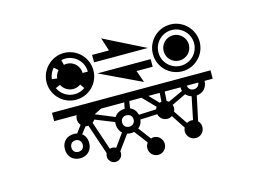

<svg xmlns="http://www.w3.org/2000/svg" viewBox="-90 -799 1380 1000"><g transform="rotate(-15 600.0 -299.5)"><path d="M223 -122C223 -140 235 -153 253 -153C272 -153 284 -140 284 -122C284 -103 272 -91 253 -91C235 -91 223 -103 223 -122ZM477 -180C477 -159 485 -141 498 -130L448 -60C442 -64 435 -66 427 -66C423 -66 418 -66 415 -64L363 -218C368 -222 373 -227 376 -232L478 -191C478 -187 477 -183 477 -180ZM425 -278H550L543 -245C517 -245 498 -234 487 -216L385 -258ZM512 -180C512 -198 524 -210 543 -210C561 -210 574 -198 574 -180C574 -161 561 -149 543 -149C524 -149 512 -161 512 -180ZM607 -196C602 -217 589 -233 571 -240L577 -278H643L707 -212C704 -208 702 -204 701 -200ZM741 -278 738 -231C735 -231 731 -230 728 -228L680 -278ZM776 -221C772 -224 769 -226 765 -228L768 -278H853C853 -271 854 -264 856 -258ZM788 -164C791 -170 793 -177 793 -185C793 -190 792 -195 790 -200L867 -237C875 -228 885 -222 897 -218L872 -96C869 -96 866 -97 863 -97C854 -97 845 -94 838 -90ZM949 -278C947 -261 935 -250 918 -250C900 -250 889 -261 887 -278ZM217 -492C219 -513 228 -533 242 -548L263 -529C253 -518 246 -504 245 -489ZM250 -453C261 -430 285 -414 312 -414C327 -414 341 -419 352 -427L368 -404C352 -392 333 -386 312 -386C273 -386 240 -409 225 -442ZM380 -482C380 -519 350 -550 312 -550C307 -550 302 -549 297 -548L290 -575C297 -577 304 -578 312 -578C365 -578 408 -535 408 -482ZM789 -482C789 -535 832 -578 885 -578C938 -578 981 -535 981 -482C981 -429 938 -386 885 -386C832 -386 789 -429 789 -482ZM188 -122C188 -83 214 -56 253 -56C293 -56 319 -83 319 -122C319 -145 310 -163 295 -174L323 -210C327 -209 331 -209 338 -209L393 -46C390 -41 389 -35 389 -28C389 -7 406 10 427 10C448 10 465 -7 465 -28C465 -31 465 -34 464 -37L522 -117C529 -115 536 -114 543 -114C549 -114 555 -115 560 -116L614 -45C608 -37 604 -26 604 -15C604 11 625 32 651 32C677 32 698 11 698 -15C698 -41 677 -63 651 -63C646 -63 641 -62 636 -60L585 -128C598 -137 606 -152 608 -170L700 -174C704 -153 723 -137 746 -137C755 -137 764 -140 771 -145L820 -70C817 -64 815 -57 815 -50C815 -23 837 -2 863 -2C889 -2 910 -23 910 -50C910 -63 905 -74 896 -83L924 -215C959 -218 982 -242 983 -278H1027V-323H172V-278H293C290 -271 288 -264 288 -256C288 -244 293 -233 300 -224L271 -185C265 -187 260 -187 253 -187C214 -187 188 -161 188 -122ZM186 -482C186 -412 243 -356 312 -356C382 -356 438 -412 438 -482C438 -551 382 -608 312 -608C243 -608 186 -551 186 -482ZM677 -354 654 -419H741V-460H454ZM543 -560H452V-520H742L520 -631ZM817 -482C817 -444 847 -414 885 -414C922 -414 953 -444 953 -482C953 -519 922 -550 885 -550C847 -550 817 -519 817 -482ZM759 -482C759 -412 815 -356 885 -356C954 -356 1011 -412 1011 -482C1011 -551 954 -608 885 -608C815 -608 759 -551 759 -482Z"/></g></svg>

Font: CryptoKit 1.4
Style: Regular
Weight: 400
Monospace: yes
Designer: Oceane Juvin
Foundry: http://www.head-geneve.ch
Version: Version 1.000